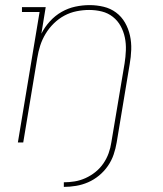

<svg xmlns="http://www.w3.org/2000/svg" viewBox="-20 -558 640 752"><path d="M230 174V156Q251 156 272.5 152.5Q294 149 315 139.5Q336 130 354 115.5Q372 101 385 82Q398 63 405.5 42Q413 21 416 0L468 -310Q472 -335 473 -361Q474 -387 469 -411Q464 -435 452.5 -456Q441 -477 422 -492Q403 -507 379 -513Q355 -519 329 -519Q305 -519 280 -514Q255 -509 232.5 -497Q210 -485 191 -466.5Q172 -448 158.5 -425.5Q145 -403 137.5 -379.5Q130 -356 126 -331L71 0H50L135 -511H66V-530H159L142 -426Q155 -452 175.5 -474.5Q196 -497 221.5 -511.5Q247 -526 275 -532Q303 -538 331 -538Q359 -538 386 -531.5Q413 -525 434.5 -509Q456 -493 469.5 -469.5Q483 -446 489 -419Q495 -392 494 -363.5Q493 -335 488 -307L437 0Q433 24 425 47.5Q417 71 402.5 92Q388 113 368 129.5Q348 146 325 156Q302 166 277.5 170Q253 174 230 174Z"/></svg>

Font: Iosevka Slab Thin Extended
Style: Italic
Weight: 100
Width: 7
Italic angle: -9°
Monospace: yes
Designer: Belleve Invis
Foundry: Belleve Invis
Version: Version 11.1.0; ttfautohint (v1.8.3)